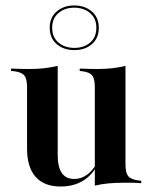

<svg xmlns="http://www.w3.org/2000/svg" viewBox="-20 -665 554 697"><path d="M189.5 -416.1V-208.1H78.2V-348.4Q78.2 -379 68.1 -391.1Q58.1 -403.2 30.6 -406.5L20.2 -407.3V-416.1Q41.1 -415.3 56 -414.9Q71 -414.5 86.3 -414.5Q114.5 -414.5 140.3 -417.3Q166.1 -420.2 189.5 -425.8ZM189.5 -208.1V-102.4Q189.5 -58.9 204.4 -37.1Q219.4 -15.3 249.2 -15.3Q280.6 -15.3 306 -39.1Q331.5 -62.9 349.2 -111.3L351.6 -107.3Q330.6 -45.2 292.7 -16.5Q254.8 12.1 200 12.1Q140.3 12.1 109.3 -23Q78.2 -58.1 78.2 -125.8V-208.1ZM324.2 0V-208.1H435.5V-67.7Q435.5 -37.9 445.2 -25.8Q454.8 -13.7 483.1 -9.7L492.7 -8.9V0Q472.6 -1.6 457.7 -1.6Q442.7 -1.6 427.4 -1.6Q398.4 -1.6 373 0.8Q347.6 3.2 324.2 8.9ZM435.5 -416.1V-208.1H324.2V-348.4Q324.2 -379 314.5 -391.1Q304.8 -403.2 278.2 -406.5L269.4 -407.3V-416.1Q290.3 -415.3 305.2 -414.9Q320.2 -414.5 333.9 -414.5Q362.1 -414.5 387.1 -417.3Q412.1 -420.2 435.5 -425.8ZM250 -483.1Q211.3 -483.1 185.9 -504.8Q160.5 -526.6 160.5 -564.5Q160.5 -601.6 185.9 -623.4Q211.3 -645.2 249.2 -645.2Q287.9 -645.2 313.3 -623.4Q338.7 -601.6 338.7 -564.5Q338.7 -526.6 313.7 -504.8Q288.7 -483.1 250 -483.1ZM250 -491.1Q284.7 -491.1 307.3 -510.5Q329.8 -529.8 329.8 -564.5Q329.8 -598.4 306.9 -617.7Q283.9 -637.1 249.2 -637.1Q215.3 -637.1 192.3 -617.7Q169.4 -598.4 169.4 -564.5Q169.4 -529.8 192.3 -510.5Q215.3 -491.1 250 -491.1Z"/></svg>

Font: Playfair 144pt SemiCondensed
Style: Bold
Weight: 700
Width: 4
Designer: Claus Eggers Sørensen
Foundry: Claus Eggers Sørensen
Version: Version 2.203